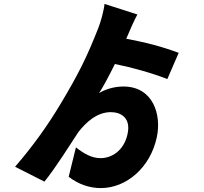

<svg xmlns="http://www.w3.org/2000/svg" viewBox="-20 -866 1040 981"><path d="M610 -424C561 -424 514 -408 486 -390C508 -424 536 -476 567 -539C656 -521 759 -492 835 -462L893 -596C810 -627 728 -649 625 -668L632 -684C641 -707 667 -765 682 -792L514 -846C511 -813 495 -755 482 -722C424 -575 383 -491 287 -331C227 -231 150 -121 57 -14L207 62C264 -8 338 -127 381 -192C418 -239 474 -293 546 -293C598 -293 651 -264 631 -178C611 -93 548 -58 494 -58C449 -58 410 -80 368 -113L331 37C379 75 437 95 495 95C626 95 748 -10 781 -164C806 -278 764 -424 610 -424Z"/></svg>

Font: Noto Sans CJK HK Black
Style: Regular
Weight: 900
Designer: Ryoko NISHIZUKA 西塚涼子 (kana, bopomofo & ideographs); Paul D. Hunt (Latin, Greek & Cyrillic); Sandoll Communications 산돌커뮤니
Foundry: Adobe
Version: Version 2.004;hotconv 1.0.118;makeotfexe 2.5.65603